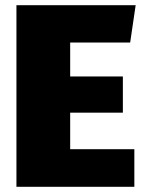

<svg xmlns="http://www.w3.org/2000/svg" viewBox="-20 -716 560 736"><path d="M479 -553H249V-423H451V-284H249V-144H495V0H43V-696H500Z"/></svg>

Font: FiraGO Heavy
Style: Regular
Weight: 900
Designer: bBox Type
Foundry: bBox Type GmbH
Version: Version 1.001